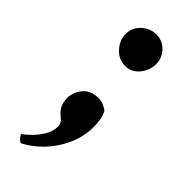

<svg xmlns="http://www.w3.org/2000/svg" viewBox="-195 -454 639 639"><g transform="rotate(45 124.0 -134.5)"><path d="M136 -136Q149 -136 160 -131Q171 -126 179 -120Q192 -96 192 -57Q192 -11 173 31Q154 73 123.5 104.5Q93 136 59 153Q51 151 44.5 142.5Q38 134 38 130Q48 124 64 108.5Q80 93 93.5 71.5Q107 50 107 26Q107 14 100 6.5Q93 -1 84 -8.5Q75 -16 68 -29Q61 -42 61 -66Q61 -74 67 -91Q73 -108 89.5 -122Q106 -136 136 -136ZM48 -351Q48 -380 70 -401Q92 -422 122 -422Q151 -422 171 -401Q191 -380 191 -351Q191 -322 171.5 -298Q152 -274 122 -274Q91 -274 69.5 -298Q48 -322 48 -351Z"/></g></svg>

Font: Amiri
Style: Bold
Weight: 700
Designer: Khaled Hosny
Version: Version 0.113